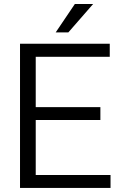

<svg xmlns="http://www.w3.org/2000/svg" viewBox="-20 -922 590 942"><path d="M315.3 -763H253.2L347.2 -902.3H436.8ZM78.2 -707.5H518.5V-643.2H155.3V-396.5H472.5V-333.2H155.3V-63.3H522.3V0H78.2Z"/></svg>

Font: FreesentationVF
Style: Regular
Weight: 400
Designer: glyphs from Roboto by Christian Robertson / Hangul glyphs from Noto Sans CJK(Source Han Sans) by Jang Soo-young and Kang
Foundry: PT&
Version: Version 2.001;Glyphs 3.3.1 (3343)